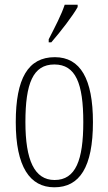

<svg xmlns="http://www.w3.org/2000/svg" viewBox="-20 -786 461 816"><path d="M187 -619V-606H198C238 -652 291 -721 310 -756V-766H255C240 -721 216 -676 187 -619ZM211 10C318 10 375 -75 375 -267C375 -450 322 -543 213 -543C99 -543 47 -452 47 -267C47 -77 107 10 211 10ZM212 -21C126 -21 88 -106 88 -267C88 -431 120 -512 211 -512C302 -512 334 -431 334 -267C334 -106 302 -21 212 -21Z"/></svg>

Font: Noto Serif Khmer ExtraCondensed ExtraLight
Style: Regular
Weight: 200
Width: 2
Designer: Danh Hong and the Monotype Design Team
Foundry: Monotype Imaging Inc.
Version: Version 2.004